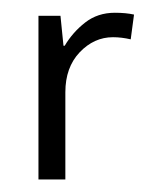

<svg xmlns="http://www.w3.org/2000/svg" viewBox="-20 -287 242 307"><path d="M163.6 -266.6Q181.2 -266.6 194.3 -263.7L189 -224.1Q174.3 -227.5 160.6 -227.5Q130.4 -227.5 107.4 -203.4Q84.5 -179.2 84.5 -139.6V0H41.5V-261.7H76.7L81.5 -213.9H83.5Q96.2 -235.4 116.2 -251Q136.2 -266.6 163.6 -266.6Z"/></svg>

Font: NotoSansOldHungarianUI
Style: Regular
Weight: 400
Designer: Monotype Design Team
Foundry: Monotype Imaging Inc.
Version: Version 1001.000; ttfautohint (v1.8.4.7-5d5b)